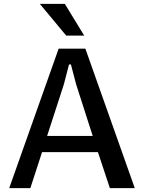

<svg xmlns="http://www.w3.org/2000/svg" viewBox="-20 -965 732 985"><path d="M482.4 -184.6H195.8L135.7 0H27.3L280.8 -715.3H418L671.4 0H543.5ZM455.6 -267.6 370.6 -532.2 343.8 -634.3H334L307.6 -532.2L221.7 -267.6ZM319.8 -782.2 184.1 -945.3H312.5L412.1 -782.2Z"/></svg>

Font: Proza Libre
Style: Medium
Weight: 500
Designer: Jasper de Waard
Foundry: Jasper de Waard
Version: Version 1.000; ttfautohint (v1.4.1.8-43bc)